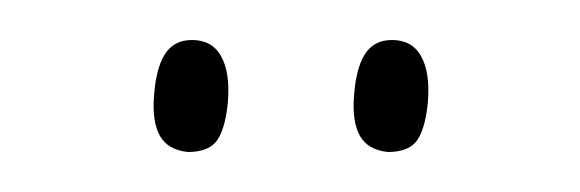

<svg xmlns="http://www.w3.org/2000/svg" viewBox="-20 -690 290 96"><path d="M74 -614Q64 -615 60 -622Q56 -629 57 -642Q58 -656 62.5 -663Q67 -670 76 -670Q86 -670 90.5 -662Q95 -654 94 -640Q93 -627 89 -620.5Q85 -614 74 -614ZM174 -614Q164 -615 160 -622Q156 -629 157 -642Q158 -656 162.5 -663Q167 -670 176 -670Q186 -670 190.5 -662Q195 -654 194 -640Q193 -627 189 -620.5Q185 -614 174 -614Z"/></svg>

Font: Yanone Kaffeesatz ExtraLight
Style: Regular
Weight: 200
Designer: Yanone (Cyrillic: Daniel Pouzeot, Huerta Tipografica, and Cyreal)
Foundry: Yanone
Version: Version 2.003